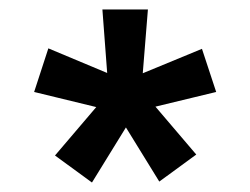

<svg xmlns="http://www.w3.org/2000/svg" viewBox="-20 -736 528 405"><path d="M316 -353 218 -512 273 -552 394 -410ZM174 -351 96 -408 217 -550 272 -510ZM233 -498 52 -542 82 -634 254 -562ZM210 -530 196 -716H292L277 -530ZM254 -498 234 -562 406 -633 436 -542Z"/></svg>

Font: Figtree
Style: Bold
Weight: 700
Designer: Erik Kennedy
Foundry: Erik Kennedy
Version: Version 2.001;gftools[0.9.30]